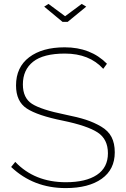

<svg xmlns="http://www.w3.org/2000/svg" viewBox="-20 -957 643 982"><path d="M228 -937 313 -874 398 -937 421 -923 326 -845H300L206 -923ZM508 -605Q437 -683 312 -683Q202 -683 149.5 -641.5Q97 -600 97 -525Q97 -456 143.5 -426Q190 -396 313 -371Q378 -358 419.5 -344.5Q461 -331 497.5 -309.5Q534 -288 550.5 -256Q567 -224 567 -178Q567 -90 500 -42.5Q433 5 316 5Q151 5 37 -103L58 -129Q157 -25 317 -25Q419 -25 475.5 -62.5Q532 -100 532 -173Q532 -245 479.5 -279.5Q427 -314 301 -340Q172 -366 117 -402Q62 -438 62 -520Q62 -613 129 -664Q196 -715 311 -715Q444 -715 527 -631Z"/></svg>

Font: Raleway-v4020 ExtraLight
Style: Regular
Weight: 275
Designer: Matt McInerney, Pablo Impallari, Rodrigo Fuenzalida
Foundry: Matt McInerney, Pablo Impallari, Rodrigo Fuenzalida
Version: Version 4.020;PS 004.020;hotconv 1.0.88;makeotf.lib2.5.64775